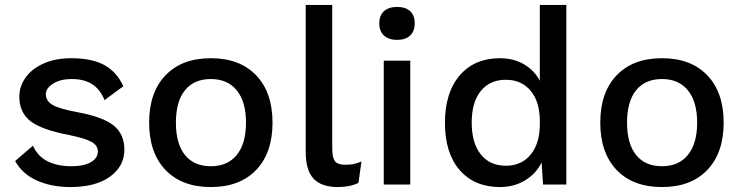

<svg xmlns="http://www.w3.org/2000/svg" viewBox="-20 -745 2995 775"><path d="M41 -95 113 -157Q132 -114 172 -94Q212 -74 268 -74Q319 -74 347 -90.5Q375 -107 375 -134Q375 -158 349 -172.5Q323 -187 259 -200Q148 -221 103 -256Q58 -291 58 -355Q58 -396 83 -431.5Q108 -467 155.5 -488.5Q203 -510 268 -510Q351 -510 401 -482.5Q451 -455 478 -397L402 -341Q384 -385 351.5 -405.5Q319 -426 269 -426Q224 -426 194.5 -407.5Q165 -389 165 -365Q165 -338 191.5 -322Q218 -306 288 -293Q394 -274 438 -239Q482 -204 482 -141Q482 -74 424 -32Q366 10 264 10Q188 10 129.5 -16Q71 -42 41 -95Z M1080 -250Q1080 -128 1014 -59Q948 10 831 10Q714 10 648 -59Q582 -128 582 -250Q582 -372 648 -441Q714 -510 831 -510Q948 -510 1014 -441Q1080 -372 1080 -250ZM690 -250Q690 -165 726.5 -119.5Q763 -74 831 -74Q899 -74 936 -120Q973 -166 973 -250Q973 -334 936 -380Q899 -426 831 -426Q763 -426 726.5 -380.5Q690 -335 690 -250Z M1321 -146Q1321 -109 1332 -94.5Q1343 -80 1373 -80Q1392 -80 1405.5 -82.5Q1419 -85 1439 -93L1427 -7Q1393 10 1344 10Q1277 10 1245.5 -24Q1214 -58 1214 -131V-725H1321Z M1511 -651Q1511 -683 1530 -700Q1549 -717 1583 -717Q1617 -717 1635.5 -700Q1654 -683 1654 -651Q1654 -619 1635.5 -601.5Q1617 -584 1583 -584Q1549 -584 1530 -601.5Q1511 -619 1511 -651ZM1636 0H1529V-500H1636Z M2266 -725V0H2172L2166 -89Q2144 -44 2099.5 -17Q2055 10 1998 10Q1895 10 1835.5 -58.5Q1776 -127 1776 -249Q1776 -371 1835.5 -440.5Q1895 -510 1998 -510Q2053 -510 2095 -485.5Q2137 -461 2159 -419V-725ZM2159 -244V-257V-256Q2159 -334 2122 -378.5Q2085 -423 2022 -423Q1957 -423 1920.5 -377.5Q1884 -332 1884 -250Q1884 -168 1920.5 -122Q1957 -76 2022 -76Q2085 -76 2122 -121Q2159 -166 2159 -244Z M2901 -250Q2901 -128 2835 -59Q2769 10 2652 10Q2535 10 2469 -59Q2403 -128 2403 -250Q2403 -372 2469 -441Q2535 -510 2652 -510Q2769 -510 2835 -441Q2901 -372 2901 -250ZM2511 -250Q2511 -165 2547.5 -119.5Q2584 -74 2652 -74Q2720 -74 2757 -120Q2794 -166 2794 -250Q2794 -334 2757 -380Q2720 -426 2652 -426Q2584 -426 2547.5 -380.5Q2511 -335 2511 -250Z"/></svg>

Font: Work Sans Medium
Style: Regular
Weight: 500
Designer: Wei Huang
Foundry: Wei Huang
Version: Version 1.500